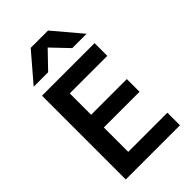

<svg xmlns="http://www.w3.org/2000/svg" viewBox="-287 -1078 1175 1175"><g transform="rotate(-45 300.0 -490.5)"><path d="M537 0H68V-725H523V-615H198V-430H507V-320H198V-109H537ZM196 -800H71L226 -981H376L529 -800H405L301 -909Z"/></g></svg>

Font: JuliaMono Latin
Style: Bold
Weight: 700
Monospace: yes
Designer: cormullion
Foundry: corm
Version: Version 0.038; ttfautohint (v1.8)